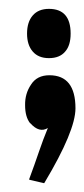

<svg xmlns="http://www.w3.org/2000/svg" viewBox="-20 -266 190 433"><path d="M90.4 -246Q139.3 -246 139.3 -190.2Q139.3 -163.5 127 -149.7Q114.6 -134.9 90.4 -134.9Q66.7 -134.9 53.9 -149.7Q41 -164.5 41 -190.2Q41 -216.4 53.9 -231.2Q66.7 -246 90.4 -246ZM91.4 -96.3Q150.2 -96.3 150.2 -21.7Q150.2 29.2 80.5 145.8L79.5 147.2L77.6 146.7L47.9 139.8L45.5 138.8L46.4 136.4Q57.8 105.7 68.2 75.1Q77.1 48.9 87.9 22.7Q68.7 34.6 48.4 11.9H47.9Q36.6 -2.5 36.6 -28.7Q36.1 -54.8 49.9 -75.1Q63.2 -96.3 91.4 -96.3Z"/></svg>

Font: RIT Uroob
Style: 

Weight: 700
Designer: Hussain K H
Foundry: RIT
Version: 2.1.1